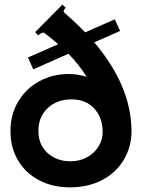

<svg xmlns="http://www.w3.org/2000/svg" viewBox="-20 -791 640 825"><path d="M545 -228Q545 -160 512 -104.5Q479 -49 419 -17.5Q359 14 281 14Q207 14 149 -16Q91 -46 58 -101Q25 -156 25 -228Q25 -300 59 -356Q93 -412 150 -442.5Q207 -473 274 -473Q314 -473 352 -461Q321 -512 274 -560L123 -493L100 -544L230 -601Q196 -631 170 -650Q169 -651 166 -651Q161 -651 154.5 -647Q148 -643 144 -639L131 -653L248 -771L262 -758Q257 -753 254.5 -746.5Q252 -740 256 -737Q311 -689 346 -652L473 -708L496 -658L385 -609Q542 -424 545 -233ZM421 -224Q421 -285 385 -324.5Q349 -364 287 -364Q225 -364 185 -326.5Q145 -289 145 -229Q145 -169 184.5 -133.5Q224 -98 283 -98Q322 -98 353.5 -115Q385 -132 403 -161Q421 -190 421 -224Z"/></svg>

Font: Aoboshi One
Style: Regular
Weight: 400
Designer: IKIMOJI
Foundry: Natsumi Matsuba
Version: Version 1.000; ttfautohint (v1.8.3)